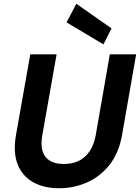

<svg xmlns="http://www.w3.org/2000/svg" viewBox="-20 -989 744 1021"><path d="M294 12Q213 12 155.5 -20.5Q98 -53 73.5 -116Q49 -179 65 -271L141 -700H281L205 -270Q196 -221 206 -186.5Q216 -152 244.5 -134.5Q273 -117 319 -117Q365 -117 399.5 -134Q434 -151 457 -185.5Q480 -220 489 -270L564 -700H704L629 -271Q612 -175 562.5 -112.5Q513 -50 443 -19Q373 12 294 12ZM530 -753 334 -870 386 -969 573 -838Z"/></svg>

Font: DM Sans 12pt ExtraBold
Style: Italic
Weight: 800
Italic angle: -10°
Version: Version 4.004;gftools[0.9.30]